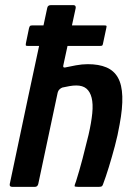

<svg xmlns="http://www.w3.org/2000/svg" viewBox="-20 -728 515 748"><path d="M18 -11Q54 -182 90.5 -354Q127 -526 164 -697Q166 -708 178 -708Q200 -708 222 -708Q244 -708 266 -708Q276 -708 275 -697Q263 -642 251 -586Q239 -530 227 -475Q225 -467 228.5 -465.5Q232 -464 238 -466Q251 -469 275.5 -473.5Q300 -478 322 -478Q365 -478 394.5 -465.5Q424 -453 439.5 -425.5Q455 -398 456.5 -352.5Q458 -307 446 -243Q439 -202 427.5 -159Q416 -116 404 -77Q392 -38 381 -9Q379 -3 375 -1.5Q371 0 364 0Q344 0 324.5 0Q305 0 285 0Q271 0 270.5 -3Q270 -6 276 -21Q289 -62 301.5 -109.5Q314 -157 325 -203Q336 -251 339.5 -287Q343 -323 337 -347Q331 -371 316.5 -383Q302 -395 277 -395Q265 -395 250.5 -392.5Q236 -390 223 -387Q217 -385 211.5 -379.5Q206 -374 204 -364L129 -11Q126 0 116 0H28Q16 0 18 -11ZM89 -549Q81 -549 80.5 -551.5Q80 -554 81 -560L93 -618Q95 -625 97 -627Q99 -629 106 -629H386Q393 -629 394.5 -627.5Q396 -626 394 -618L381 -557Q380 -552 378 -550.5Q376 -549 368 -549Z"/></svg>

Font: Glory Thin SemiBold
Style: Italic
Weight: 600
Italic angle: -12°
Version: Version 1.011